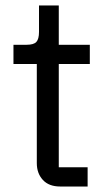

<svg xmlns="http://www.w3.org/2000/svg" viewBox="-20 -679 391 699"><path d="M299 0H199Q158 0 136 -24Q114 -48 114 -85V-446H29V-516H77Q103 -516 112.5 -526.5Q122 -537 122 -563V-659H194V-516H307V-446H194V-70H299Z"/></svg>

Font: IBM Plex Sans
Style: Regular
Weight: 400
Designer: Mike Abbink, Paul van der Laan, Pieter van Rosmalen
Foundry: Bold Monday
Version: Version 3.201